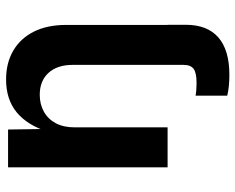

<svg xmlns="http://www.w3.org/2000/svg" viewBox="-94 -500 804 657"><g transform="rotate(-90 308.5 -171.0)"><path d="M310.1 204.1V95.7Q320.8 97.7 332.5 98.4Q344.2 99.1 353.5 99.1Q388.7 99.1 402.1 88.9Q415.5 78.6 415.5 54.7V0H552.7V62Q552.7 135.7 509.5 173.6Q466.3 211.4 381.3 211.4Q360.8 211.4 342.3 209.5Q323.7 207.5 310.1 204.1ZM201.7 -317.9V0H64.9V-545.9H194.3L196.3 -410.2H187Q209 -480 253.2 -516.4Q297.4 -552.7 365.2 -552.7Q421.9 -552.7 463.9 -528.3Q505.9 -503.9 529.1 -458Q552.2 -412.1 552.2 -347.2V0H415.5V-324.7Q415.5 -377.4 388.2 -407.5Q360.8 -437.5 313 -437.5Q280.8 -437.5 255.4 -423.3Q230 -409.2 215.8 -382.6Q201.7 -356 201.7 -317.9Z"/></g></svg>

Font: Inter Cardless
Style: Bold
Weight: 700
Designer: Rasmus Andersson
Foundry: rsms
Version: Version 4.001;git-9221beed3